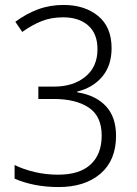

<svg xmlns="http://www.w3.org/2000/svg" viewBox="-20 -745 554 776"><path d="M217 11Q165 11 120 2Q75 -7 39 -23V-78Q76 -60 121 -49.5Q166 -39 215 -39Q302 -39 346.5 -80.5Q391 -122 391 -197Q391 -275 339 -310Q287 -345 197 -345H135V-395H199Q276 -395 325 -435Q374 -475 374 -546Q374 -609 336.5 -642Q299 -675 235 -675Q187 -675 148 -659.5Q109 -644 70 -616L42 -657Q85 -689 133 -707Q181 -725 237 -725Q322 -725 376.5 -680.5Q431 -636 431 -550Q431 -480 393 -435Q355 -390 292 -375V-372Q367 -360 408 -316Q449 -272 449 -196Q449 -97 386 -43Q323 11 217 11Z"/></svg>

Font: Noto Sans Tamil SemiCondensed Light
Style: Regular
Weight: 300
Width: 4
Designer: Jelle Bosma - Monotype Design Team
Foundry: Monotype Imaging Inc.
Version: Version 2.004; ttfautohint (v1.8.4.7-5d5b)